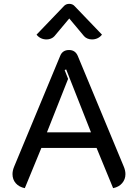

<svg xmlns="http://www.w3.org/2000/svg" viewBox="-20 -969 717 998"><path d="M45 -64Q45 -83 54 -104L293 -679Q305 -709 339 -709Q371 -709 384 -679L623 -104Q632 -83 632 -64Q632 -37 615 -17Q598 3 568 9L482 -200H195L109 9Q79 3 62 -16.5Q45 -36 45 -64ZM453 -281 324 -608 316 -605 334 -559 224 -281ZM222 -764Q206 -764 192.5 -770.5Q179 -777 170 -789L311 -936Q322 -949 340 -949Q358 -949 369 -936L510 -789Q501 -777 487.5 -770.5Q474 -764 458 -764Q446 -764 435 -768.5Q424 -773 417 -781L340 -873L263 -781Q256 -773 245 -768.5Q234 -764 222 -764Z"/></svg>

Font: K2D
Style: Regular
Weight: 400
Version: Version 1.000; ttfautohint (v1.6)